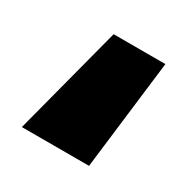

<svg xmlns="http://www.w3.org/2000/svg" viewBox="-83 -376 447 453"><g transform="rotate(30 140.5 -149.0)"><path d="M247 -298 211 0H28L106 -298Z"/></g></svg>

Font: Cantarell Extra Bold
Style: Regular
Weight: 800
Designer: Dave Crossland, Nikolaus Waxweiler, Florian Fecher, Jacques Le Bailly, Eben Sorkin, Alexei Vanyashin, Alexios Zavras, Em
Version: Version 0.303